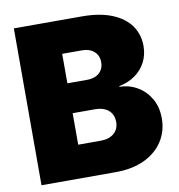

<svg xmlns="http://www.w3.org/2000/svg" viewBox="-81 -802 817 877"><g transform="rotate(-10 327.0 -364.0)"><path d="M41 0V-727.5H356.4Q439.5 -727.5 496.1 -704.3Q552.7 -681.2 581.5 -640.4Q610.4 -599.6 610.4 -545.9Q610.4 -504.4 592.8 -470.7Q575.2 -437 543.7 -414.8Q512.2 -392.6 469.7 -384.3V-381.3Q516.6 -379.9 554 -357.4Q591.3 -335 613.3 -296.1Q635.3 -257.3 635.3 -206.1Q635.3 -146.5 605.2 -99.9Q575.2 -53.2 519 -26.6Q462.9 0 383.8 0ZM238.3 -153.3H342.3Q381.8 -153.3 404.5 -172.9Q427.2 -192.4 427.2 -225.6Q427.2 -248.5 417 -265.1Q406.7 -281.7 387.7 -290.5Q368.7 -299.3 342.8 -299.3H238.3ZM238.3 -438H330.1Q353.5 -438 370.8 -446.3Q388.2 -454.6 397.7 -470Q407.2 -485.4 407.2 -506.3Q407.2 -537.6 386.2 -556.2Q365.2 -574.7 330.6 -574.7H238.3Z"/></g></svg>

Font: Inter 28pt Black
Style: Regular
Weight: 900
Designer: Rasmus Andersson
Foundry: rsms
Version: Version 4.001;git-66647c0bb